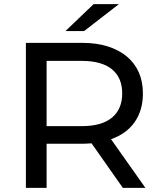

<svg xmlns="http://www.w3.org/2000/svg" viewBox="-20 -907 767 927"><path d="M573 0 422 -215Q408 -214 397 -213.5Q386 -213 378 -213H205V0H105V-700H378Q446 -700 500 -683Q554 -666 592 -634.5Q630 -603 650 -558Q670 -513 670 -456Q670 -375 630.5 -318Q591 -261 516 -235L682 0ZM570 -456Q570 -532 520.5 -572.5Q471 -613 375 -613H205V-298H375Q471 -298 520.5 -339Q570 -380 570 -456ZM432 -887H554L386 -757H296Z"/></svg>

Font: CMG Sans Medium
Style: Regular
Weight: 500
Designer: Julieta Ulanovsky
Foundry: Julieta Ulanovsky
Version: Version 7.200